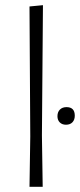

<svg xmlns="http://www.w3.org/2000/svg" viewBox="-20 -722 309 742"><path d="M146 -702 142 -198 145 0H94L97 -195L94 -697ZM237 -308Q269 -308 269 -275Q269 -259 260 -249.5Q251 -240 235 -240Q220 -240 211 -249Q202 -258 202 -273Q202 -289 211.5 -298.5Q221 -308 237 -308Z"/></svg>

Font: Alegreya Sans Light
Style: Regular
Weight: 300
Designer: Juan Pablo del Peral
Foundry: Huerta Tipografica
Version: Version 2.007